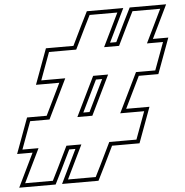

<svg xmlns="http://www.w3.org/2000/svg" viewBox="-77 -846 938 973"><g transform="rotate(-5 392.5 -359.5)"><path d="M621.9 -461 524.1 -260H575.9H645.9L594.3 -120H524.3H456.1L403.1 -11L372.2 51H231.2L269 -27L314.2 -120H238.1L185.1 -11L154.2 51H13.2L51 -27L96.2 -120H84.3H14.3L65.9 -260H135.9H164.3L262 -461H210H140L191.6 -601H261.6H330.1L382.1 -708L413 -770H554L516.2 -692L471.9 -601H548.1L600.1 -708L631 -770H772L734.2 -692L689.9 -601H701.6H771.6L720 -461H650ZM480 -461H403.9L306.1 -260H382.3ZM634.4 -441H733.9L800.3 -621H721.9L752.2 -683.3L803.9 -790H618.6L582.1 -716.8L535.6 -621H503.9L534.2 -683.3L585.9 -790H400.6L364.1 -716.8L317.6 -621H177.7L111.3 -441H230L151.7 -280H51.9L-14.4 -100H64.2L33 -35.7L-18.7 71H166.6L203 -2.2L250.6 -100H282.2L251 -35.7L199.3 71H384.6L421 -2.2L468.6 -100H608.2L674.6 -280H556.1ZM448 -441 369.7 -280H338.1L416.4 -441Z"/></g></svg>

Font: Nordica Plus
Style: NordicaClassicRgOblOl
Weight: 500
Version: Version 1.01